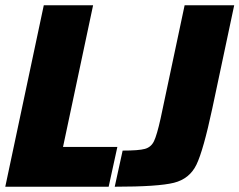

<svg xmlns="http://www.w3.org/2000/svg" viewBox="-20 -708 908 728"><path d="M0 0 146 -688H333L219 -151H425L392 0ZM589 -259 680 -688H868L785 -297Q751 -138 725 -84Q699 -30 639.5 -15Q580 0 415 0L445 -137Q506 -137 529.5 -143.5Q553 -150 564 -173Q575 -196 589 -259Z"/></svg>

Font: Saira Semi Condensed ExtraBold
Style: Italic
Weight: 800
Width: 4
Italic angle: -12°
Designer: Hector Gatti with collaboration of the Omnibus-Type team
Foundry: Omnibus-Type
Version: Version 1.001; ttfautohint (v1.8)